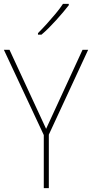

<svg xmlns="http://www.w3.org/2000/svg" viewBox="-20 -971 475 991"><path d="M218 -306 406 -714H435L232 -276V0H206V-274L0 -714H29ZM335 -944Q322 -927 305 -907Q288 -887 269.5 -866.5Q251 -846 232 -827Q213 -808 194 -792H176V-800Q199 -823 222.5 -849Q246 -875 268 -901.5Q290 -928 305 -951H335Z"/></svg>

Font: Noto Sans Khmer SemiCondensed Thin
Style: Regular
Weight: 250
Width: 4
Designer: Danh Hong and the Monotype Design Team
Foundry: Monotype Imaging Inc.
Version: Version 2.004